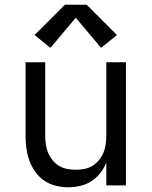

<svg xmlns="http://www.w3.org/2000/svg" viewBox="-20 -783 640 811"><path d="M268 8Q242 8 215.5 1.5Q189 -5 167 -20Q145 -35 129 -57.5Q113 -80 104 -105Q95 -130 91.5 -156.5Q88 -183 88 -210V-520H171V-210Q171 -192 173.5 -173.5Q176 -155 183 -138Q190 -121 202 -106.5Q214 -92 229.5 -82.5Q245 -73 263.5 -69.5Q282 -66 300 -66Q318 -66 336.5 -69.5Q355 -73 370.5 -82.5Q386 -92 398 -106.5Q410 -121 417 -138Q424 -155 426.5 -173.5Q429 -192 429 -210V-520H512V0H429V-96Q419 -72 403 -51.5Q387 -31 366 -17.5Q345 -4 319.5 2Q294 8 268 8ZM407 -581 300 -708 193 -581 126 -635 254 -763H346L474 -635Z"/></svg>

Font: Iosevka Custom Extended
Style: Regular
Weight: 400
Width: 7
Monospace: yes
Designer: Belleve Invis
Foundry: Belleve Invis
Version: Version 11.2.4; ttfautohint (v1.8.4)